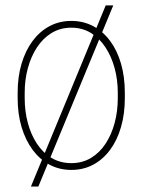

<svg xmlns="http://www.w3.org/2000/svg" viewBox="-20 -615 524 706"><path d="M396.5 -595.2 121.1 70.8H93.8L368.7 -595.2ZM44.9 -253.9V-274.4Q44.9 -332.5 59.3 -380.9Q73.7 -429.2 99.9 -464.4Q126 -499.5 162.1 -518.8Q198.2 -538.1 242.2 -538.1Q286.6 -538.1 322.8 -518.8Q358.9 -499.5 385 -464.4Q411.1 -429.2 425 -380.9Q439 -332.5 439 -274.4V-253.9Q439 -196.3 425 -147.9Q411.1 -99.6 385 -64.2Q358.9 -28.8 322.8 -9.5Q286.6 9.8 242.2 9.8Q198.2 9.8 162.1 -9.5Q126 -28.8 99.9 -64.2Q73.7 -99.6 59.3 -147.9Q44.9 -196.3 44.9 -253.9ZM70.8 -274.4V-253.9Q70.8 -206.1 82.3 -163.1Q93.8 -120.1 115.7 -86.7Q137.7 -53.2 169.7 -34.2Q201.7 -15.1 242.2 -15.1Q282.7 -15.1 314.5 -34.2Q346.2 -53.2 368.2 -86.7Q390.1 -120.1 401.6 -163.1Q413.1 -206.1 413.1 -253.9V-274.4Q413.1 -321.3 401.6 -364Q390.1 -406.7 368.2 -440.4Q346.2 -474.1 314.5 -493.7Q282.7 -513.2 242.2 -513.2Q201.7 -513.2 169.7 -493.7Q137.7 -474.1 115.7 -440.4Q93.8 -406.7 82.3 -364Q70.8 -321.3 70.8 -274.4Z"/></svg>

Font: Roboto Condensed Thin
Style: Regular
Weight: 250
Width: 3
Designer: Christian Robertson
Foundry: Google
Version: Version 3.009; 2024